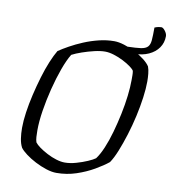

<svg xmlns="http://www.w3.org/2000/svg" viewBox="-90 -911 885 989"><g transform="rotate(10 352.5 -416.5)"><path d="M271 0Q247 0 217.5 -9.5Q188 -19 159 -34Q130 -49 107.5 -66Q85 -83 75 -97Q65 -116 61 -142Q57 -168 57 -198Q57 -234 63.5 -279.5Q70 -325 81.5 -374Q93 -423 107 -470Q121 -517 137 -555.5Q153 -594 168 -619Q190 -634 221.5 -651.5Q253 -669 290 -684.5Q327 -700 367.5 -710Q408 -720 448 -720Q471 -720 500 -711Q529 -702 557.5 -687.5Q586 -673 608.5 -655.5Q631 -638 641 -622Q647 -606 649 -585Q651 -564 651 -545Q651 -508 644.5 -460Q638 -412 626.5 -360.5Q615 -309 599.5 -259.5Q584 -210 567.5 -169Q551 -128 534 -103Q507 -81 465.5 -57Q424 -33 374.5 -16.5Q325 0 271 0ZM304 -60Q332 -60 363.5 -69Q395 -78 421.5 -89.5Q448 -101 460 -110Q478 -134 494.5 -173Q511 -212 524.5 -260Q538 -308 548.5 -358Q559 -408 564.5 -454.5Q570 -501 570 -538Q570 -551 570 -563Q570 -575 568 -586Q564 -594 547 -606.5Q530 -619 506.5 -631Q483 -643 457.5 -651Q432 -659 411 -659Q386 -659 354.5 -651.5Q323 -644 292.5 -633.5Q262 -623 241 -612Q222 -581 203.5 -530Q185 -479 170 -419.5Q155 -360 146 -302.5Q137 -245 137 -199Q137 -180 138 -164.5Q139 -149 143 -137Q151 -126 169 -113Q187 -100 211 -87.5Q235 -75 259.5 -67.5Q284 -60 304 -60ZM560 -674Q552 -674 540 -675.5Q528 -677 519 -681L520 -704Q564 -705 588.5 -708.5Q613 -712 624 -723.5Q635 -735 637 -759Q639 -783 639 -825Q651 -830 660 -831.5Q669 -833 674 -833Q683 -833 694 -818.5Q705 -804 705 -791Q705 -757 686.5 -730.5Q668 -704 635 -689Q602 -674 560 -674Z"/></g></svg>

Font: Texturina 12pt ExtraLight
Style: Italic
Weight: 250
Italic angle: -11°
Designer: Guillermo Torres Carreño
Foundry: Omnibus-Type
Version: Version 1.002